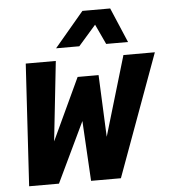

<svg xmlns="http://www.w3.org/2000/svg" viewBox="-53 -792 746 840"><g transform="rotate(-5 320.0 -372.0)"><path d="M41 0 73 -536H205L167 -186L294 -458H386L398 -186L502 -536H640L444 0H313L298 -264L172 0ZM211 -591 340 -744H462L527 -591H431L390 -679L313 -591Z"/></g></svg>

Font: Geist Mono
Style: Bold Italic
Weight: 700
Italic angle: -12°
Monospace: yes
Designer: Basement.studio, Andrés Briganti, Mateo Zaragoza
Foundry: Basement.studio, Vercel, Andrés Briganti, Guido Ferreyra, Mateo Zaragoza
Version: Version 1.500; ttfautohint (v1.8.4.7-5d5b)